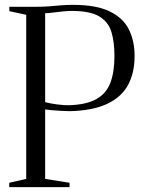

<svg xmlns="http://www.w3.org/2000/svg" viewBox="-20 -771 589 791"><path d="M88 -34V-710L18.5 -725V-743H129Q159 -743 183.5 -745Q208 -747 231.2 -749Q254.5 -751 280.5 -751Q376 -751 431.5 -724.2Q487 -697.5 510.8 -650Q534.5 -602.5 534.5 -540.5Q534.5 -470 507 -420Q479.5 -370 420.8 -342.8Q362 -315.5 269 -313Q259.5 -313 238.5 -314Q217.5 -315 196.5 -316.8Q175.5 -318.5 166 -320V-34L266.5 -18V0H18V-18ZM166 -350Q185 -345 214 -341Q243 -337 265.5 -337.5Q337 -340 377.5 -363Q418 -386 434.8 -430.2Q451.5 -474.5 451.5 -540.5Q451.5 -598.5 438.8 -640Q426 -681.5 388.2 -703.8Q350.5 -726 275.5 -726Q259.5 -726 237.8 -723.8Q216 -721.5 196.2 -719Q176.5 -716.5 166 -716.5Z"/></svg>

Font: Merriweather 144pt Light
Style: Regular
Weight: 300
Version: Version 2.100